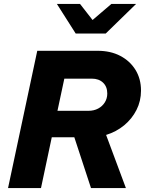

<svg xmlns="http://www.w3.org/2000/svg" viewBox="-20 -959 739 979"><path d="M21 0 170 -700H478Q544 -700 593.5 -674Q643 -648 671 -602.5Q699 -557 699 -497Q699 -444 676 -398.5Q653 -353 613 -320Q573 -287 521 -271L622 0H444L359 -259H244L189 0ZM273 -394H431Q459 -394 480.5 -405.5Q502 -417 514.5 -437Q527 -457 527 -482Q527 -517 505.5 -537.5Q484 -558 448 -558H308ZM366 -788 270 -939H388L452 -857L548 -939H674L519 -788Z"/></svg>

Font: Red Hat Text VF
Style: Italic
Weight: 300
Italic angle: -12°
Designer: Pentagram, MCKL
Foundry: Pentagram, MCKL
Version: Version 1.023